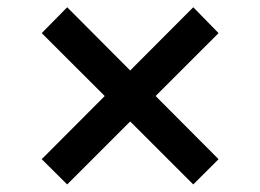

<svg xmlns="http://www.w3.org/2000/svg" viewBox="-20 -546 702 519"><path d="M502.4 -47.4 92.8 -456.5 161.6 -526.4 570.8 -115.7ZM161.6 -47.4 92.8 -115.7 502.4 -526.4 570.8 -456.5Z"/></svg>

Font: V-Inter
Style: Medium-500
Weight: 500
Designer: Rasmus Andersson
Foundry: rsms
Version: Version 4.000;git-4146feb